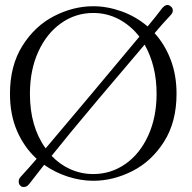

<svg xmlns="http://www.w3.org/2000/svg" viewBox="-20 -725 768 770"><path d="M688 -349Q688 -236 638 -157Q588 -78 511 -39Q434 0 354 0Q304 0 252.5 -16.5Q201 -33 157 -64Q115 -11 97 13Q88 25 75 25Q67 25 62 20Q55 14 55 3Q55 -8 63 -16Q97 -53 127 -88Q77 -134 48.5 -199.5Q20 -265 20 -349Q20 -462 70 -541.5Q120 -621 197 -660.5Q274 -700 354 -700Q410 -700 467.5 -679.5Q525 -659 572 -619Q604 -657 631 -693Q642 -705 651 -705Q659 -705 665 -699Q673 -693 673 -683Q673 -673 665 -665Q631 -629 600 -592Q641 -547 664.5 -485.5Q688 -424 688 -349ZM163 -130 335 -334 539 -578Q504 -623 456.5 -648Q409 -673 354 -673Q283 -673 225 -632Q167 -591 133.5 -517.5Q100 -444 100 -349Q100 -217 163 -130ZM608 -349Q608 -461 560 -546L376 -329Q258 -189 187 -100Q220 -65 263 -46Q306 -27 354 -27Q425 -27 483 -67.5Q541 -108 574.5 -181.5Q608 -255 608 -349Z"/></svg>

Font: Hina Mincho
Style: Regular
Weight: 400
Designer: satsuyako
Foundry: satsuyako
Version: Version 1.100